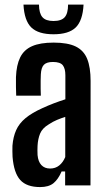

<svg xmlns="http://www.w3.org/2000/svg" viewBox="-20 -790 452 818"><path d="M151 7Q93.5 7 66.2 -23.2Q39 -53.5 33.5 -121.5Q33 -132.5 32.8 -145.5Q32.5 -158.5 33 -169Q36 -207 48.8 -235.5Q61.5 -264 88.5 -286.5Q115.5 -309 161 -329.5Q185 -340.5 209.2 -349.8Q233.5 -359 258.5 -367V-469.5Q258.5 -498 247.5 -512Q236.5 -526 205.5 -526Q179 -526 167.2 -514.2Q155.5 -502.5 154 -473Q153.5 -463.5 153.2 -446.5Q153 -429.5 153.2 -411.8Q153.5 -394 154 -382.5H49Q48.5 -395 48 -419Q47.5 -443 48 -461.5Q50 -513 66 -545.5Q82 -578 116.5 -593.2Q151 -608.5 208.5 -608.5Q268.5 -608.5 302.8 -591.8Q337 -575 351.5 -539Q366 -503 366 -445L365.5 0H257.5V-59.5H242.5Q228 -26 207.8 -9.5Q187.5 7 151 7ZM193.5 -72Q216 -72 232.2 -85Q248.5 -98 258 -121V-292Q240.5 -286.5 223 -279.2Q205.5 -272 187.5 -260Q160 -243.5 150.8 -220.8Q141.5 -198 140 -169Q139.5 -159.5 139.5 -149.5Q139.5 -139.5 140 -129.5Q142.5 -101.5 156.2 -86.8Q170 -72 193.5 -72ZM208 -644Q143 -644 113.2 -673.2Q83.5 -702.5 80 -770.5H146Q146.5 -733 160.8 -716.8Q175 -700.5 208 -700.5Q241.5 -700.5 255.8 -716.8Q270 -733 270 -770.5H336Q332.5 -702.5 302.8 -673.2Q273 -644 208 -644Z"/></svg>

Font: Big Shoulders Display Thin
Style: Bold
Weight: 700
Version: Version 2.002